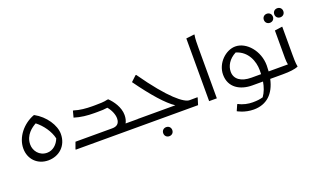

<svg xmlns="http://www.w3.org/2000/svg" viewBox="-99 -1327 3542 2153"><g transform="rotate(-20 1672.0 -250.0)"><path d="M296 -524H288C155 -473 52 -348 52 -212C52 -83 145 8 272 8C401 8 504 -82 504 -224C504 -328 419 -457 296 -524ZM288 -77C195 -77 140 -154 140 -228C140 -343 230 -404 279 -431C352 -375 418 -284 438 -194C413 -128 358 -77 288 -77Z M1226 -85C1241 -112 1248 -144 1248 -179C1248 -273 1185 -359 1136 -406H1124C1084 -395 1024 -394 972 -394H940C872 -394 790 -401 728 -422H720L700 -346C777 -322 855 -314 936 -314H972C1030 -314 1054 -315 1094 -321C1134 -274 1156 -216 1156 -173C1156 -106 1117 -85 1067 -85H628L600 -8V0H1352L1372 -20V-85Z M1989 -85C1926 -85 1776 -196 1524 -556H1516L1452 -496C1599 -291 1726 -147 1820 -86H1372L1352 -66V0H2060L2084 -78V-86ZM1639 109C1608 109 1585 131 1585 163C1585 195 1608 217 1639 217C1670 217 1693 195 1693 163C1693 131 1670 109 1639 109Z M2192 -748V0H2284V-604C2284 -644 2284 -716 2292 -752V-760Z M2933 -85C2935 -108 2936 -131 2936 -156C2936 -329 2809 -476 2676 -476C2563 -476 2440 -364 2440 -224C2440 -71 2564 0 2708 0H2835C2824 62 2805 117 2771 165C2737 175 2702 180 2648 180C2596 180 2534 168 2484 140H2476L2444 212C2444 212 2523 260 2632 260C2787 260 2885 166 2921 0H3028L3048 -20V-85ZM2728 -85C2605 -85 2532 -138 2532 -226C2532 -294 2571 -366 2658 -411C2795 -370 2844 -239 2844 -132C2844 -116 2844 -100 2843 -85Z M3265 -718C3234 -718 3211 -696 3211 -664C3211 -632 3234 -610 3265 -610C3296 -610 3319 -632 3319 -664C3319 -696 3296 -718 3265 -718ZM3134 -592C3165 -592 3188 -614 3188 -646C3188 -678 3165 -700 3134 -700C3103 -700 3080 -678 3080 -646C3080 -614 3103 -592 3134 -592ZM3248 -504H3240L3156 -492V-160C3156 -131 3159 -104 3163 -85H3028L3008 -65V0H3072C3156 0 3216 -8 3256 -24V-32C3248 -68 3248 -132 3248 -172Z"/></g></svg>

Font: Kufam Arabic Latin Roman Normal
Style: Regular
Weight: 400
Designer: Wael Morcos & Artur Schmal
Version: Version 1.200;PS 001.200;hotconv 1.0.88;makeotf.lib2.5.64775